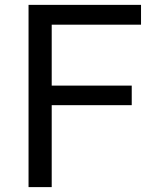

<svg xmlns="http://www.w3.org/2000/svg" viewBox="-20 -765 609 785"><path d="M96.7 0V-745.1H556.6V-664.1H191.4V-415H518.6V-335H191.4V0Z"/></svg>

Font: Gothic A1 Medium
Style: Regular
Weight: 500
Designer: HanYang I&C Co.,Ltd.
Foundry: HanYang I&C Co.,Ltd.
Version: Version 2.50